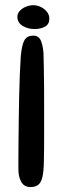

<svg xmlns="http://www.w3.org/2000/svg" viewBox="-20 -732 248 757"><path d="M100 5.5Q75.5 5.5 64 -14.5Q52.5 -34.5 52.5 -65Q52.5 -79 52.5 -108.2Q52.5 -137.5 53 -177Q53.5 -216.5 54 -261.5Q54.5 -306.5 55.5 -352.2Q56.5 -398 58.2 -439Q60 -480 62 -511.5Q66.5 -557 76.8 -574.2Q87 -591.5 111 -591.5Q132 -591.5 140.5 -573.2Q149 -555 151.5 -522Q152 -499.5 152.8 -464.2Q153.5 -429 153.8 -387Q154 -345 154 -301.5Q154 -258 154 -217.8Q154 -177.5 153.8 -145.5Q153.5 -113.5 153 -96Q152.5 -57.5 147.5 -35.2Q142.5 -13 131.2 -3.8Q120 5.5 100 5.5ZM116 -617.5Q90 -617.5 69.2 -630Q48.5 -642.5 48.5 -666Q48.5 -679 58 -689.2Q67.5 -699.5 82.2 -705.5Q97 -711.5 111.5 -711.5Q127 -711.5 141.5 -704.2Q156 -697 165.2 -685.2Q174.5 -673.5 174.5 -658.5Q174.5 -636 157.2 -626.8Q140 -617.5 116 -617.5Z"/></svg>

Font: Gluten Light
Style: Regular
Weight: 300
Designer: Tyler Finck
Foundry: Etcetera Type Company
Version: Version 1.300